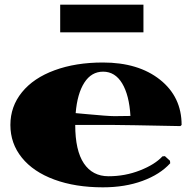

<svg xmlns="http://www.w3.org/2000/svg" viewBox="-20 -800 825 830"><path d="M600.1 -660.2H240.2V-779.8H600.1ZM543.9 -298.8Q538.6 -388.7 508.1 -439.5Q477.5 -490.2 425.8 -490.2Q375 -490.2 344.5 -442.6Q314 -395 307.1 -311Q313 -310.5 355 -306.6Q397 -302.7 428.7 -300.3Q460.4 -297.9 475.1 -297.9Q510.7 -297.9 543.9 -298.8ZM759.8 -254.9Q515.1 -259.8 475.1 -259.8H305.2Q305.2 -149.4 342.5 -93.8Q379.9 -38.1 449.2 -38.1Q521 -38.1 585.4 -63.5Q649.9 -88.9 682.1 -124L692.9 -125L714.8 -105L715.8 -94.2Q671.9 -45.9 596.2 -18.1Q520.5 9.8 424.8 9.8Q305.7 9.8 214.8 -23.7Q124 -57.1 74.5 -118.4Q24.9 -179.7 24.9 -259.8Q24.9 -339.8 75 -401.4Q125 -462.9 216.1 -496.3Q307.1 -529.8 424.8 -529.8Q578.1 -529.8 671.6 -455.6Q765.1 -381.3 765.1 -259.8Z"/></svg>

Font: Yokawerad
Style: Regular
Weight: 500
Designer: gluk
Foundry: gluk
Version: Version 0.79